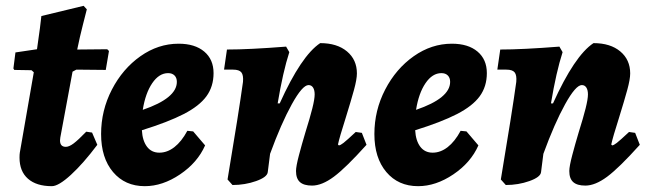

<svg xmlns="http://www.w3.org/2000/svg" viewBox="-20 -627 2223 659"><path d="M314 -130Q266 -66 223.5 -27Q181 12 158 12Q105 12 76 -13.5Q47 -39 47 -86Q47 -97 48 -103L96 -379L88 -386L29 -387L26 -392L33 -447L107 -458Q113 -498 117 -530Q121 -562 122 -572L267 -607L278 -595Q275 -583 264.5 -542Q254 -501 245 -457L348 -458L354 -452L343 -387L242 -388L229 -381L187 -155L186 -145Q186 -123 206 -123Q217 -123 232.5 -134.5Q248 -146 276 -175L296 -172Z M467 -180Q469 -144 484.5 -123.5Q500 -103 527 -103Q554 -103 578.5 -122Q603 -141 623 -178L643 -176L684 -128Q658 -69 598 -28.5Q538 12 477 12Q409 12 368 -36.5Q327 -85 327 -167Q327 -248 364 -319.5Q401 -391 462 -434Q523 -477 593 -477Q649 -477 681 -450Q713 -423 713 -376Q713 -330 688.5 -296.5Q664 -263 610.5 -235.5Q557 -208 467 -180ZM470 -250Q587 -290 587 -346Q587 -360 579 -368Q571 -376 557 -376Q526 -376 502.5 -341.5Q479 -307 470 -250Z M1238 -130Q1167 -51 1126 -20.5Q1085 10 1051 10Q1023 10 1009.5 -2Q996 -14 996 -40Q996 -56 1006 -94Q1016 -132 1028 -172Q1044 -223 1052 -255Q1060 -287 1060 -303Q1060 -318 1054.5 -326.5Q1049 -335 1039 -335Q1018 -335 981.5 -269Q945 -203 907 -99L899 -36Q897 -19 859 -5.5Q821 8 778 8L761 -11Q800 -244 814 -346Q816 -369 808.5 -378.5Q801 -388 780 -388H749L759 -457Q835 -457 962 -467L973 -448Q951 -380 933 -272H940Q1014 -436 1079 -479Q1137 -479 1171 -450.5Q1205 -422 1205 -375Q1205 -355 1195 -318.5Q1185 -282 1167 -224Q1145 -155 1140 -131L1143 -128Q1148 -128 1159 -136.5Q1170 -145 1201 -174L1222 -171Z M1405 -180Q1407 -144 1422.5 -123.5Q1438 -103 1465 -103Q1492 -103 1516.5 -122Q1541 -141 1561 -178L1581 -176L1622 -128Q1596 -69 1536 -28.5Q1476 12 1415 12Q1347 12 1306 -36.5Q1265 -85 1265 -167Q1265 -248 1302 -319.5Q1339 -391 1400 -434Q1461 -477 1531 -477Q1587 -477 1619 -450Q1651 -423 1651 -376Q1651 -330 1626.5 -296.5Q1602 -263 1548.5 -235.5Q1495 -208 1405 -180ZM1408 -250Q1525 -290 1525 -346Q1525 -360 1517 -368Q1509 -376 1495 -376Q1464 -376 1440.5 -341.5Q1417 -307 1408 -250Z M2176 -130Q2105 -51 2064 -20.5Q2023 10 1989 10Q1961 10 1947.5 -2Q1934 -14 1934 -40Q1934 -56 1944 -94Q1954 -132 1966 -172Q1982 -223 1990 -255Q1998 -287 1998 -303Q1998 -318 1992.5 -326.5Q1987 -335 1977 -335Q1956 -335 1919.5 -269Q1883 -203 1845 -99L1837 -36Q1835 -19 1797 -5.5Q1759 8 1716 8L1699 -11Q1738 -244 1752 -346Q1754 -369 1746.5 -378.5Q1739 -388 1718 -388H1687L1697 -457Q1773 -457 1900 -467L1911 -448Q1889 -380 1871 -272H1878Q1952 -436 2017 -479Q2075 -479 2109 -450.5Q2143 -422 2143 -375Q2143 -355 2133 -318.5Q2123 -282 2105 -224Q2083 -155 2078 -131L2081 -128Q2086 -128 2097 -136.5Q2108 -145 2139 -174L2160 -171Z"/></svg>

Font: Alegreya ExtraBold
Style: Italic
Weight: 800
Italic angle: -7°
Designer: Juan Pablo del Peral
Foundry: Huerta Tipografica
Version: Version 2.007; ttfautohint (v1.6)